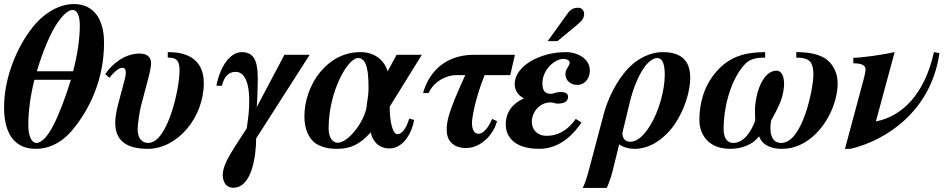

<svg xmlns="http://www.w3.org/2000/svg" viewBox="-23 -718 4662 943"><path d="M488 -508C488 -625 437 -698 340 -698C270 -698 197 -658 138 -585C68 -498 -3 -347 -3 -190C-3 -47 61 13 151 13C220 13 285 -18 342 -91C413 -180 488 -322 488 -508ZM158 -368C186 -463 225 -558 262 -610C284 -641 311 -669 333 -669C359 -669 369 -636 369 -590C369 -526 356 -442 336 -368ZM325 -326C300 -243 268 -159 239 -102C213 -52 183 -16 156 -16C130 -16 116 -54 116 -105C116 -172 127 -252 146 -326Z M801 -435C835 -435 859 -429 859 -372C859 -284 801 -16 705 -16C677 -16 653 -35 653 -85C653 -105 662 -169 669 -196L707 -340C713 -362 719 -394 719 -407C719 -436 702 -455 662 -455C592 -455 528 -406 494 -354L514 -336C533 -359 558 -385 578 -385C592 -385 595 -374 595 -358C594 -341 586 -314 580 -292L556 -201C548 -169 543 -140 543 -115C543 -33 591 13 703 13C848 13 978 -140 978 -311C978 -378 949 -427 889 -449C865 -458 836 -462 801 -462Z M1498 -449H1374L1238 -192C1241 -225 1243 -294 1243 -327C1243 -397 1236 -462 1165 -462C1104 -462 1056 -385 1040 -297H1067C1083 -361 1117 -365 1135 -365C1184 -365 1201 -297 1201 -229C1201 -174 1199 -161 1189 -88C1134 0 1071 81 1071 141C1071 163 1079 204 1123 204C1217 204 1235 39 1235 -38Z M2049 -449H1925L1881 -368C1865 -419 1822 -462 1746 -462C1585 -462 1472 -303 1472 -145C1472 -85 1494 -35 1530 -12C1557 5 1591 13 1630 13C1698 13 1743 -7 1798 -68C1805 -30 1833 11 1890 11C1955 11 1999 -60 2011 -129L1987 -136C1972 -85 1950 -59 1929 -59C1905 -59 1891 -122 1891 -194ZM1787 -285C1787 -257 1783 -231 1779 -209C1778 -135 1691 -17 1636 -17C1614 -17 1591 -37 1591 -88C1591 -267 1684 -433 1736 -433C1782 -433 1787 -356 1787 -285Z M2506 -449H2306C2140 -449 2075 -336 2055 -261H2082C2109 -321 2173 -349 2216 -349H2262C2176 -161 2171 -121 2171 -79C2171 -31 2199 9 2267 9C2337 9 2401 -55 2418 -123L2394 -134C2369 -75 2343 -61 2327 -61C2304 -61 2295 -86 2295 -114C2295 -132 2306 -220 2357 -349H2483Z M2667 -516H2715L2796 -583C2831 -612 2846 -624 2846 -651C2846 -667 2832 -680 2819 -680C2799 -680 2782 -676 2765 -652ZM2549 -234C2499 -212 2461 -171 2461 -107C2461 -47 2503 13 2626 13C2729 13 2796 -62 2833 -116L2805 -134C2757 -67 2706 -51 2662 -51C2613 -51 2589 -84 2589 -120C2589 -165 2625 -215 2681 -215C2696 -215 2704 -209 2714 -209C2749 -209 2767 -220 2767 -243C2767 -261 2749 -266 2732 -266C2706 -266 2695 -257 2684 -257C2651 -257 2641 -276 2641 -309C2641 -375 2701 -429 2745 -429C2757 -429 2775 -422 2775 -412C2775 -390 2754 -383 2754 -354C2754 -324 2778 -301 2812 -301C2849 -301 2874 -332 2874 -372C2874 -428 2816 -462 2756 -462C2625 -462 2505 -391 2505 -306C2505 -278 2517 -253 2549 -235Z M2868 122C2861 149 2848 189 2839 205H2957C2965 189 2978 152 2984 129L3018 -9C3034 3 3063 13 3093 13C3158 13 3209 -19 3251 -60C3317 -124 3367 -245 3367 -337C3367 -447 3289 -462 3230 -462C3174 -462 3114 -433 3071 -391C3007 -328 2962 -233 2942 -157ZM3071 -219C3087 -284 3111 -342 3137 -381C3158 -413 3184 -433 3205 -433C3226 -433 3242 -413 3242 -351C3242 -275 3213 -169 3168 -98C3141 -55 3108 -22 3073 -22C3047 -22 3034 -38 3034 -66Z M3888 -435C3932 -435 3955 -425 3964 -402C3970 -387 3972 -370 3972 -350C3972 -287 3920 -16 3814 -16C3776 -16 3761 -46 3761 -88C3761 -100 3762 -113 3764 -126C3771 -138 3807 -201 3818 -241C3824 -264 3828 -287 3828 -306C3828 -344 3815 -371 3791 -371C3722 -371 3685 -255 3685 -174C3685 -154 3686 -137 3686 -125C3664 -65 3627 -16 3578 -16C3544 -16 3531 -48 3531 -83C3531 -200 3569 -330 3634 -401C3659 -429 3691 -435 3735 -435V-462C3627 -462 3565 -434 3515 -387C3455 -329 3412 -244 3412 -127C3412 -75 3437 -30 3478 -7C3502 7 3533 13 3564 13C3618 13 3675 -7 3705 -49C3721 -3 3768 13 3817 13C3838 13 3860 10 3879 4C4007 -35 4091 -190 4091 -309C4091 -336 4085 -360 4074 -381C4050 -428 4002 -462 3888 -462Z M4564 -462C4518 -253 4406 -147 4281 -122H4279L4371 -462C4307 -448 4213 -435 4168 -434V-407C4207 -407 4228 -399 4228 -377C4228 -369 4224 -347 4220 -333L4127 13H4154C4326 -27 4550 -170 4591 -457Z"/></svg>

Font: XITS
Style: Bold Italic
Weight: 700
Italic angle: -16.33°
Designer: MicroPress Inc., with final additions and corrections provided by Coen Hoffman, Elsevier (retired)
Version: Version 1.105